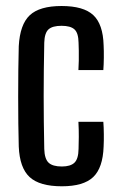

<svg xmlns="http://www.w3.org/2000/svg" viewBox="-20 -628 410 655"><path d="M247.5 -389Q248.5 -403.5 248.8 -421.2Q249 -439 248.8 -455.2Q248.5 -471.5 248 -482.5Q247.5 -515.5 234 -527.8Q220.5 -540 190 -540Q159 -540 145.5 -527.8Q132 -515.5 131 -482.5Q130 -433.5 129.5 -388.8Q129 -344 129 -300.8Q129 -257.5 129.5 -213Q130 -168.5 131 -120Q132 -86 145.8 -73Q159.5 -60 191 -60Q220.5 -60 234 -73Q247.5 -86 248 -120Q248.5 -137.5 248.8 -160.8Q249 -184 247.5 -212.5H332.5Q334 -194.5 334.2 -170.8Q334.5 -147 333.5 -128Q331 -55.5 298 -24Q265 7.5 191 7.5Q115 7.5 81 -24Q47 -55.5 44 -128Q43 -163 42.5 -207Q42 -251 42 -298.2Q42 -345.5 42.5 -390.2Q43 -435 44 -470.5Q48 -544.5 81.5 -576Q115 -607.5 190 -607.5Q265 -607.5 298.2 -576.5Q331.5 -545.5 333.5 -473.5Q334.5 -455 334.2 -431.2Q334 -407.5 332.5 -389Z"/></svg>

Font: Big Shoulders Display Thin SemiBold
Style: Regular
Weight: 600
Version: Version 2.002